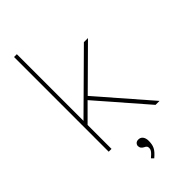

<svg xmlns="http://www.w3.org/2000/svg" viewBox="-292 -798 1061 1061"><g transform="rotate(-45 238.0 -268.0)"><path d="M206 -300 467 0H436L189 -284L92 -187V0H70V-740H92V-219L401 -525H433ZM209 191Q217 184 224.5 177Q232 170 237.5 162Q243 154 243 144Q243 136 240 131Q237 126 226 121Q216 116 211 109Q206 102 206 92Q206 83 213 75.5Q220 68 233 68Q250 68 259.5 80.5Q269 93 269 114Q269 127 267 138.5Q265 150 260 160.5Q255 171 245.5 181.5Q236 192 222 204Z"/></g></svg>

Font: Mach Thin
Style: Regular
Weight: 250
Version: Version 1.002